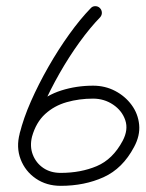

<svg xmlns="http://www.w3.org/2000/svg" viewBox="-20 -582 474 623"><path d="M274 -555Q280 -562 289 -562Q298 -562 304 -556Q310 -550 310.5 -541.5Q311 -533 305 -526Q272 -492 238 -445Q204 -398 173.5 -344.5Q143 -291 119.5 -238Q96 -185 84 -139Q76 -107 86.5 -80Q97 -53 120.5 -37Q144 -21 177 -21Q242 -21 294 -43Q346 -65 378 -125Q397 -161 386.5 -192Q376 -223 347 -242.5Q318 -262 282 -262Q237 -262 196.5 -250.5Q156 -239 126.5 -212Q97 -185 84 -139Q82 -130 74.5 -126Q67 -122 59 -124Q50 -126 46 -133.5Q42 -141 44 -150Q59 -206 94.5 -239.5Q130 -273 179 -288.5Q228 -304 282 -304Q321 -304 353.5 -287Q386 -270 407 -241.5Q428 -213 431.5 -177.5Q435 -142 415 -105Q378 -35 316 -7Q254 21 177 21Q131 21 96.5 -2.5Q62 -26 47 -65Q32 -104 44 -149Q56 -198 80.5 -253.5Q105 -309 137 -365Q169 -421 204.5 -470.5Q240 -520 274 -555Q274 -555 274 -555Q274 -555 274 -555Z"/></svg>

Font: FRB American Cursive Medium
Style: Italic
Weight: 500
Italic angle: -25°
Version: Version 2.0;Modular Font Editor K font №1